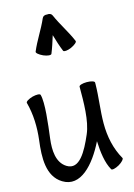

<svg xmlns="http://www.w3.org/2000/svg" viewBox="-153 -1106 850 1219"><g transform="rotate(-15 272.0 -496.0)"><path d="M246 -780C261 -816 273 -855 285 -893C296 -855 308 -816 323 -780C327 -772 351 -774 376 -785C402 -797 420 -812 416 -820C388 -887 346 -947 317 -1014C312 -1026 299 -1031 285 -1029C270 -1031 257 -1026 252 -1014C223 -947 181 -887 153 -820C149 -812 167 -797 193 -785C218 -774 242 -772 246 -780ZM511 -25C469 -98 452 -182 452 -267C452 -352 466 -436 467 -522C467 -522 467 -523 467 -524C467 -525 467 -526 467 -527C467 -527 467 -528 467 -529C467 -530 467 -532 467 -533C467 -542 444 -549 416 -549C388 -549 365 -542 365 -533C365 -430 365 -308 330 -228C287 -128 230 -22 154 -69C93 -107 90 -188 99 -262C111 -357 128 -492 113 -546C111 -555 87 -556 60 -549C33 -541 13 -529 15 -520C37 -439 39 -354 29 -271C15 -161 10 -38 102 18C209 84 314 -32 382 -170C385 -97 394 -25 423 25C427 33 450 28 475 14C499 0 515 -18 511 -25Z"/></g></svg>

Font: Nupuram Condensed Medium
Style: Regular
Weight: 500
Width: 3
Designer: Santhosh Thottingal (santhosh.thottingal@gmail.com)
Foundry: SMC
Version: Version 1.000